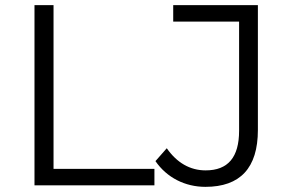

<svg xmlns="http://www.w3.org/2000/svg" viewBox="-20 -720 1130 746"><path d="M580 0V-64H188V-700H114V0ZM778 6C913 6 982 -67 982 -215V-700H653V-636H909V-212C909 -109 866 -58 779 -58C718 -58 667 -88 628 -144L584 -94C628 -30 699 6 778 6Z"/></svg>

Font: Montserrat Z
Style: Regular
Weight: 400
Designer: Julieta Ulanovsky
Foundry: Julieta Ulanovsky
Version: Version 8.000